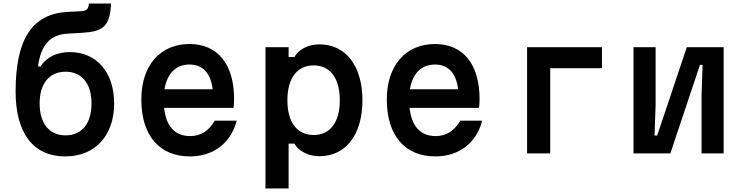

<svg xmlns="http://www.w3.org/2000/svg" viewBox="-20 -875 4240 1095"><path d="M352 17C522 17 631 -101 631 -285C631 -463 531 -578 377 -578C305 -578 245 -549 211 -496H197C212 -617 266 -678 365 -683L449 -688C566 -695 608 -723 613 -855H487C485 -824 475 -813 440 -811L363 -807C163 -795 69 -651 69 -353C69 -115 170 17 352 17ZM206 -285C206 -398 261 -466 354 -466C447 -466 502 -398 502 -285C502 -171 447 -103 354 -103C261 -103 206 -171 206 -285Z M786 -308C786 -102 889 17 1063 17C1197 17 1297 -59 1330 -187H1205C1172 -130 1126 -99 1065 -99C977 -99 927 -155 916 -260H1312C1314 -276 1315 -293 1315 -311C1315 -509 1221 -624 1061 -624C893 -624 786 -501 786 -308ZM918 -366C933 -456 983 -507 1061 -507C1136 -507 1181 -459 1193 -366Z M1494 200H1626V-56H1659C1684 -12 1740 16 1802 16C1952 16 2047 -107 2047 -303C2047 -499 1952 -622 1802 -622C1740 -622 1684 -595 1659 -550H1626V-606H1494ZM1619 -303C1619 -429 1674 -502 1769 -502C1863 -502 1918 -429 1918 -303C1918 -178 1863 -105 1769 -105C1674 -105 1619 -178 1619 -303Z M2186 -308C2186 -102 2289 17 2463 17C2597 17 2697 -59 2730 -187H2605C2572 -130 2526 -99 2465 -99C2377 -99 2327 -155 2316 -260H2712C2714 -276 2715 -293 2715 -311C2715 -509 2621 -624 2461 -624C2293 -624 2186 -501 2186 -308ZM2318 -366C2333 -456 2383 -507 2461 -507C2536 -507 2581 -459 2593 -366Z M2986 0H3118V-486H3413V-606H2986Z M3593 0H3803L3972 -505H3987L3981 -330V0H4107V-606H3897L3728 -102H3713L3719 -276V-606H3593Z"/></svg>

Font: Martian Mono Std Md
Style: Regular
Weight: 500
Monospace: yes
Designer: Roman Shamin
Foundry: Evil Martians
Version: Version 1.000